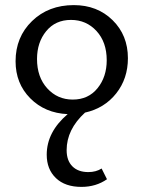

<svg xmlns="http://www.w3.org/2000/svg" viewBox="-20 -442 563 752"><path d="M313 -1Q241 65 241 146Q241 187 263.5 209.5Q286 232 326 232Q356 232 378 218L399 260Q356 290 299 290Q235 290 199 255.5Q163 221 163 164Q163 75 245 5Q156 1 98.5 -57Q41 -115 41 -202Q41 -297 105.5 -359.5Q170 -422 269 -422Q361 -422 421 -363Q481 -304 481 -214Q481 -134 435 -76Q389 -18 313 -1ZM125 -211Q125 -140 165 -96Q205 -52 265 -52Q326 -52 362 -96.5Q398 -141 398 -206Q398 -277 358 -320.5Q318 -364 258 -364Q197 -364 161 -320Q125 -276 125 -211Z"/></svg>

Font: EauTestText Medium
Style: Regular
Weight: 500
Designer: Christian Thalmann (Catharsis Fonts)
Version: Version 0.001;PS 000.001;hotconv 1.0.88;makeotf.lib2.5.64775